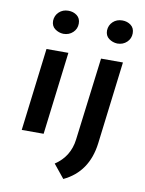

<svg xmlns="http://www.w3.org/2000/svg" viewBox="-92 -696 729 967"><g transform="rotate(10 272.5 -212.5)"><path d="M215 -423 163 0H51L103 -423ZM179 -632Q204 -632 222.5 -618Q241 -604 241 -577Q241 -550 221.5 -531.5Q202 -513 173 -513Q149 -514 130 -528Q111 -542 111 -569Q112 -596 131 -614Q150 -632 179 -632ZM329 0 382 -423H494L442 0Q423 149 300 207L244 138Q318 89 329 0ZM455 -631Q480 -631 498.5 -617Q517 -603 517 -576Q517 -549 497.5 -530.5Q478 -512 449 -512Q425 -513 406 -527Q387 -541 387 -568Q388 -595 407 -613Q426 -631 455 -631Z"/></g></svg>

Font: Josefin Sans SemiBold
Style: Italic
Weight: 600
Italic angle: -7°
Designer: Santiago Orozco
Foundry: Typemade
Version: Version 2.000